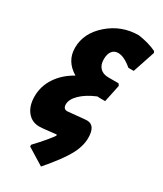

<svg xmlns="http://www.w3.org/2000/svg" viewBox="-221 -788 897 1058"><g transform="rotate(30 227.5 -259.0)"><path d="M229 189 122 123V112Q158 74 188 38Q218 2 218 -4Q218 -7 213 -7Q212 -7 169 -2Q126 3 110 3Q63 3 34 -33Q5 -69 5 -129Q5 -194 41.5 -249Q78 -304 143 -340Q64 -387 64 -472Q64 -566 145.5 -636.5Q227 -707 335 -707Q403 -697 450 -674L455 -664L408 -523H374Q324 -566 285 -566Q261 -566 247 -548Q233 -530 233 -496Q233 -461 252 -441.5Q271 -422 305 -422H370L378 -410L355 -300H321Q310 -300 305 -301Q245 -276 210.5 -242.5Q176 -209 176 -177Q176 -147 202 -147Q209 -147 260 -152.5Q311 -158 322 -158Q376 -158 376 -77Q376 -24 343.5 35Q311 94 229 189Z"/></g></svg>

Font: Alegreya Sans SC Black
Style: Italic
Weight: 900
Italic angle: -7°
Designer: Juan Pablo del Peral
Foundry: Huerta Tipografica
Version: Version 2.007